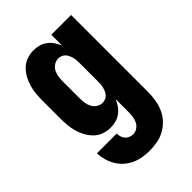

<svg xmlns="http://www.w3.org/2000/svg" viewBox="-221 -623 941 941"><g transform="rotate(-45 250.0 -152.5)"><path d="M247 223Q222 223 198 219Q174 215 152 205Q130 195 111.5 178.5Q93 162 80.5 141Q68 120 61.5 96.5Q55 73 54 49H191Q191 60 194.5 71.5Q198 83 205.5 91.5Q213 100 224 104.5Q235 109 247 109Q262 109 275.5 99.5Q289 90 296 76Q303 62 305 46.5Q307 31 307 15V-74Q300 -57 289 -41Q278 -25 262.5 -13.5Q247 -2 228.5 3Q210 8 191 8Q167 8 144.5 0Q122 -8 105 -24.5Q88 -41 76.5 -62Q65 -83 58.5 -106Q52 -129 50 -152.5Q48 -176 48 -200V-320Q48 -344 50 -367.5Q52 -391 58.5 -414Q65 -437 76.5 -458Q88 -479 105 -495.5Q122 -512 144.5 -520Q167 -528 191 -528Q210 -528 228.5 -523Q247 -518 262.5 -506.5Q278 -495 289 -479Q300 -463 307 -446V-520H444V15Q444 42 439.5 69Q435 96 424 121Q413 146 394.5 166Q376 186 352 199.5Q328 213 301 218Q274 223 247 223ZM249 -106Q259 -106 269 -110Q279 -114 286 -122Q293 -130 297 -139.5Q301 -149 303.5 -159Q306 -169 306.5 -179.5Q307 -190 307 -200V-320Q307 -330 306.5 -340.5Q306 -351 303.5 -361Q301 -371 297 -380.5Q293 -390 286 -398Q279 -406 269 -410Q259 -414 249 -414Q233 -414 219 -405Q205 -396 197.5 -382Q190 -368 187.5 -352Q185 -336 185 -320V-200Q185 -184 187.5 -168Q190 -152 197.5 -138Q205 -124 219 -115Q233 -106 249 -106Z"/></g></svg>

Font: Iosevka SS04 Heavy
Style: Regular
Weight: 900
Monospace: yes
Designer: Belleve Invis
Foundry: Belleve Invis
Version: Version 19.0.0; ttfautohint (v1.8.4)